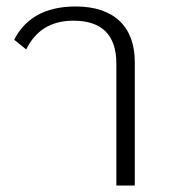

<svg xmlns="http://www.w3.org/2000/svg" viewBox="-20 -574 542 594"><path d="M397 0V-382C397 -491 333 -554 214 -554C112 -554 54 -511 24 -451L61 -421C89 -478 136 -510 207 -510C295 -510 340 -466 340 -377V0Z"/></svg>

Font: IBM Plex Thai Looped Light
Style: Regular
Weight: 300
Designer: Mike Abbink, Paul van der Laan, Pieter van Rosmalen, Ben Mitchell, Mark Frömberg
Foundry: Bold Monday
Version: Version 1.0